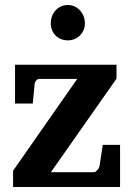

<svg xmlns="http://www.w3.org/2000/svg" viewBox="-20 -746 531 766"><path d="M32.2 0V-64.9L288.1 -431.2H137.2Q129.4 -431.2 123.8 -424.1Q118.2 -417 118.2 -410.2L110.8 -333H40V-487.8H444.8V-432.1L183.1 -59.1H355Q358.4 -59.1 361.8 -61.5Q365.2 -64 368.4 -67.4Q371.6 -70.8 373.8 -75Q376 -79.1 377 -83L390.1 -168H459V0ZM318.8 -652.8Q318.8 -639.2 313.7 -626.7Q308.6 -614.3 299.3 -605Q290 -595.7 277.6 -590.3Q265.1 -585 250.5 -585Q235.8 -585 223.4 -590.1Q210.9 -595.2 201.9 -604.2Q192.9 -613.3 187.7 -625.7Q182.6 -638.2 182.6 -652.8Q182.6 -668 187.5 -681.2Q192.4 -694.3 201.4 -704.3Q210.4 -714.4 222.9 -720.2Q235.4 -726.1 250.5 -726.1Q264.6 -726.1 277.1 -720.5Q289.6 -714.8 298.8 -704.8Q308.1 -694.8 313.5 -681.4Q318.8 -668 318.8 -652.8Z"/></svg>

Font: Charis SIL Phon
Style: Bold
Weight: 700
Foundry: SIL International
Version: Version 5.000